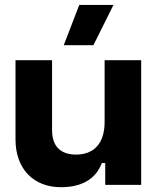

<svg xmlns="http://www.w3.org/2000/svg" viewBox="-20 -751 636 780"><path d="M553.5 -506.5H405V-256C405 -166 359.5 -123 289 -123C228 -123 191.5 -155 191.5 -222V-506.5H43V-184.5C43 -63.5 117.5 9.5 227.5 9.5C323.5 9.5 372.5 -32.5 393.5 -88.5H407.5V0H553.5ZM302 -731 239 -567.5H359.5L441 -731Z"/></svg>

Font: MCL Standard Bold
Style: Regular
Weight: 700
Designer: Květoslav Bartoš
Foundry: Florian Karsten
Version: Version 1.001;Glyphs 3.2.3 (3260)